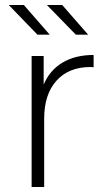

<svg xmlns="http://www.w3.org/2000/svg" viewBox="-20 -745 434 765"><path d="M353 -526V-477L341 -478Q254 -478 205 -423.5Q156 -369 156 -272V0H106V-522H154V-408Q178 -465 229 -495.5Q280 -526 353 -526ZM15 -725H75L178 -607H129ZM167 -725H228L331 -607H282Z"/></svg>

Font: Idrija Light
Style: Regular
Weight: 300
Designer: Julieta Ulanovsky
Foundry: Julieta Ulanovsky
Version: Version 7.200